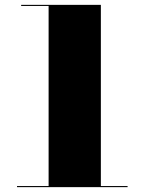

<svg xmlns="http://www.w3.org/2000/svg" viewBox="-20 -770 594 790"><path d="M50 -4.5V0H505V-4.5H395V-750H67V-745.5H180V-4.5Z"/></svg>

Font: Bodoni* 36pt Fatface
Style: Regular
Weight: 900
Version: Version 2.3